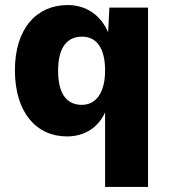

<svg xmlns="http://www.w3.org/2000/svg" viewBox="-20 -530 667 760"><path d="M396 210H566V-500H413L408 -402C380 -468 323 -510 248 -510C124 -510 39 -416 39 -252C39 -86 123 10 245 10C316 10 369 -26 396 -85ZM304 -115C245 -115 210 -157 210 -250C210 -343 246 -385 305 -385C361 -385 396 -341 396 -251C396 -166 362 -115 304 -115Z"/></svg>

Font: Work Sans
Style: Bold
Weight: 700
Designer: Wei Huang
Foundry: Wei Huang
Version: Version 2.012